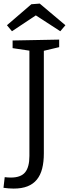

<svg xmlns="http://www.w3.org/2000/svg" viewBox="-41 -922 392 1086"><path d="M30.3 -693 293.7 -698V-655.3L195.7 -632L207 -650.7V-54.7Q207 -5.7 197.5 31.5Q188 68.7 167.5 93.8Q147 119 114.7 131.8Q82.3 144.7 36 144.7Q22 144.7 8 143.5Q-6 142.3 -21.3 140.3L-14.3 80Q-5 81 3.2 81.7Q11.3 82.3 20.3 82.3Q76.7 82.3 101 52.8Q125.3 23.3 125.3 -40V-650.7L137.3 -633.7L30.3 -649.7ZM26.7 -745.3 -1.7 -779.3 136.3 -898 183.7 -901.7 329 -779.3 300 -745.3 134.3 -852.7 187.3 -852Z"/></svg>

Font: Bitter Thin
Style: Regular
Weight: 100
Designer: Sol Matas, and Bitter project Authors
Foundry: Sol Matas
Version: Version 2.002